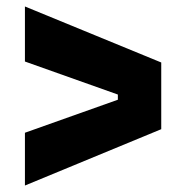

<svg xmlns="http://www.w3.org/2000/svg" viewBox="-20 -636 575 593"><path d="M57 -63V-226L344 -328V-344L57 -446V-616L478 -443V-237Z"/></svg>

Font: Bricolage Grotesque 12pt ExtraBold
Style: Regular
Weight: 800
Designer: Mathieu Triay
Foundry: Atelier Triay
Version: Version 1.001; ttfautohint (v1.8.4.7-5d5b);gftools[0.9.33.de